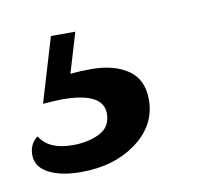

<svg xmlns="http://www.w3.org/2000/svg" viewBox="-113 -61 422 364"><g transform="rotate(-10 98.5 121.0)"><path d="M167 140Q167 189 124 221Q81 253 17 253Q-22 253 -45.5 240.5Q-69 228 -69 205Q-69 184 -53 172Q-36 200 10 200Q40 200 62 189Q84 178 84 152Q84 111 5 111Q-6 111 -32 113L5 -11H52L29 66Q49 64 69 64Q113 64 140 82.5Q167 101 167 140Z"/></g></svg>

Font: Sansita
Style: Italic
Weight: 400
Italic angle: -11°
Designer: Pablo Cosgaya
Foundry: Omnibus-Type
Version: Version 1.006